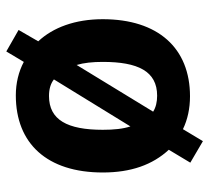

<svg xmlns="http://www.w3.org/2000/svg" viewBox="-48 -580 680 625"><g transform="rotate(-90 292.5 -268.0)"><path d="M542 -274C542 -364 515 -436 470 -484L507 -548L437 -588L403 -531C371 -548 334 -557 294 -557C137 -557 43 -455 43 -274C43 -182 68 -112 117 -59L75 11L145 52L184 -13C215 2 251 10 291 10C448 10 542 -94 542 -274ZM182 -274C182 -389 214 -449 292 -449C314 -449 332 -444 346 -433L193 -184C185 -208 182 -238 182 -274ZM403 -274C403 -160 373 -97 293 -97C273 -97 255 -101 241 -110L393 -359C400 -336 403 -307 403 -274Z"/></g></svg>

Font: Noto Sans Myanmar UI SemiCondensed
Style: Bold
Weight: 700
Width: 4
Designer: Monotype Design Team
Foundry: Monotype Imaging Inc.
Version: Version 2.103